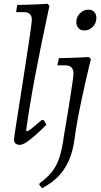

<svg xmlns="http://www.w3.org/2000/svg" viewBox="-20 -753 535 1014"><path d="M121 -60Q129 -60 143 -71Q157 -82 200 -119L212 -118L225 -94Q191 -60 163.5 -36Q136 -12 116.5 0Q97 12 85 12Q54 12 54 -17Q54 -21 59 -55Q64 -89 72.5 -142.5Q81 -196 91 -260Q101 -324 111 -389Q121 -454 129.5 -509.5Q138 -565 143 -602.5Q148 -640 148 -649Q148 -689 106 -689H65L71 -727Q94 -727 121.5 -728Q149 -729 174.5 -730Q200 -731 216 -732Q232 -733 232 -733L241 -721Q241 -721 234.5 -691Q228 -661 217 -608.5Q206 -556 192.5 -489.5Q179 -423 165 -349Q151 -275 139 -202Q127 -129 118 -64ZM374 -21Q365 48 342.5 97.5Q320 147 285 181.5Q250 216 202 241L187 222L190 214Q229 186 254 155Q279 124 294 78Q309 32 318 -38Q318 -38 321.5 -59.5Q325 -81 331 -115Q337 -149 343 -188.5Q349 -228 355 -265Q361 -302 364.5 -329Q368 -356 368 -365Q368 -408 324 -408H283L291 -446Q314 -446 341.5 -447Q369 -448 393.5 -449Q418 -450 434 -451Q450 -452 450 -452L460 -440Q460 -440 453 -412Q446 -384 435.5 -338Q425 -292 413 -236.5Q401 -181 390.5 -124.5Q380 -68 374 -21ZM425 -592Q406 -592 394.5 -604.5Q383 -617 383 -636Q383 -663 402 -682.5Q421 -702 447 -702Q466 -702 477.5 -690Q489 -678 489 -658Q489 -631 470 -611.5Q451 -592 425 -592Z"/></svg>

Font: Alegreya
Style: Italic
Weight: 400
Italic angle: -7°
Designer: Juan Pablo del Peral
Foundry: Huerta Tipografica
Version: Version 2.009